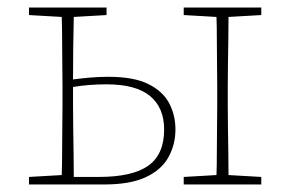

<svg xmlns="http://www.w3.org/2000/svg" viewBox="-20 -490 789 510"><path d="M468 -450V-470H674V-450L587 -445Q587 -419 586.5 -386Q586 -353 585.5 -319.5Q585 -286 585 -260V-210Q585 -184 585.5 -151Q586 -118 586.5 -84.5Q587 -51 587 -25L674 -20V0H468V-20L555 -25Q556 -51 556 -84.5Q556 -118 556.5 -151Q557 -184 557 -210V-260Q557 -286 556.5 -319.5Q556 -353 556 -386Q556 -419 555 -445ZM57 -450V-470H263V-450L176 -445Q175 -411 174.5 -364Q174 -317 174 -279Q197 -282 220 -284Q243 -286 268 -286Q335 -286 373.5 -267Q412 -248 429 -216.5Q446 -185 446 -146Q446 -106 427.5 -72.5Q409 -39 367.5 -19.5Q326 0 257 0H57V-20L144 -25Q145 -51 145 -84.5Q145 -118 145.5 -151Q146 -184 146 -210V-260Q146 -286 145.5 -319.5Q145 -353 145 -386Q145 -419 144 -445ZM174 -210Q174 -183 174.5 -148.5Q175 -114 175.5 -80Q176 -46 176 -20H242Q332 -20 374 -50Q416 -80 416 -146Q416 -204 378.5 -235Q341 -266 263 -266Q216 -266 174 -259Z"/></svg>

Font: Source Serif Pro ExtraLight
Style: Regular
Weight: 200
Designer: Frank Grießhammer
Foundry: Adobe Systems Incorporated
Version: Version 3.001;hotconv 1.0.111;makeotfexe 2.5.65597